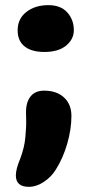

<svg xmlns="http://www.w3.org/2000/svg" viewBox="-20 -555 348 739"><path d="M150.9 -355Q101.1 -355 74.5 -376.5Q47.9 -397.9 47.9 -438Q47.9 -482.9 81.5 -509Q115.2 -535.2 166 -535.2Q214.4 -535.2 239.3 -506.8Q264.2 -478.5 264.2 -439Q264.2 -403.8 234.4 -379.4Q204.6 -355 150.9 -355ZM90.8 164.1Q41 164.1 41 120.1Q41 95.7 58.1 55.2Q65.9 34.2 71 13.2Q76.2 -7.8 77.9 -30.3Q79.6 -52.7 80.3 -64.5Q81.1 -76.2 80.6 -99.1Q80.1 -122.1 80.1 -123Q80.1 -162.1 97.9 -184.1Q115.7 -206.1 149.9 -206.1Q198.2 -206.1 226.6 -179.7Q254.9 -153.3 254.9 -108.9Q254.9 -58.1 239 -2.7Q223.1 52.7 195.8 96.2Q178.2 125.5 149.2 144.8Q120.1 164.1 90.8 164.1Z"/></svg>

Font: Shantell Sans Bouncy
Style: Bold
Weight: 700
Designer: Stephen Nixon, Anya Danilova, Shantell Martin
Foundry: Arrow Type
Version: Version 1.006;[9816181b4]